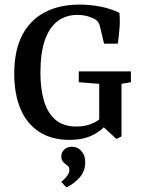

<svg xmlns="http://www.w3.org/2000/svg" viewBox="-20 -600 619 836"><path d="M282 9Q204 9 150 -26.5Q96 -62 69 -126.5Q42 -191 42 -279Q42 -380 76.5 -446.5Q111 -513 175 -546.5Q239 -580 326 -580Q373 -580 418.5 -571Q464 -562 500 -544Q503 -511 500.5 -477.5Q498 -444 493 -410H433L415 -486Q412 -497 408 -503Q404 -509 397 -514Q383 -523 362.5 -529Q342 -535 316 -535Q267 -535 231 -508Q195 -481 175.5 -425.5Q156 -370 156 -283Q156 -214 171.5 -161Q187 -108 221.5 -78.5Q256 -49 313 -49Q355 -49 389 -65.5Q423 -82 444 -117L459 -79Q434 -39 390 -15Q346 9 282 9ZM487 5 427 -50H412V-235L323 -242V-289H550V-242L509 -235V-6ZM351 108Q351 145 327 172.5Q303 200 269 216L247 192Q260 181 271 167.5Q282 154 282 141Q282 128 276.5 123.5Q271 119 266 115Q259 110 253 102.5Q247 95 247 81Q247 63 260 51Q273 39 293 39Q318 39 335 58.5Q352 78 351 108Z"/></svg>

Font: Rasa Medium
Style: Regular
Weight: 500
Designer: Anna Giedrys (Yrsa+Rasa design), David Brezina (Yrsa art-direction, Rasa art-direction, design)
Foundry: Rosetta Type Foundry
Version: Version 2.004